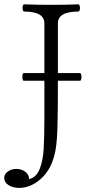

<svg xmlns="http://www.w3.org/2000/svg" viewBox="-62 -686 432 910"><path d="M-42 157.7Q-42 139.2 -25.1 127Q-8.3 114.7 15.1 114.7Q41 114.7 58.6 128.7Q76.2 142.6 75.7 163.1Q109.9 154.8 125.5 116.2Q141.1 77.6 144.8 22.9Q148.4 -31.7 148.4 -127.9V-303.2H50.3Q47.4 -303.2 45.7 -308.6Q43.9 -314 43.9 -321.8Q43.9 -329.1 45.7 -334.5Q47.4 -339.8 50.3 -339.8H148.4V-575.2Q148.4 -631.3 52.2 -631.3Q48.8 -631.3 46.9 -636.5Q44.9 -641.6 44.9 -648.9Q44.9 -655.8 46.9 -660.6Q48.8 -665.5 52.2 -665.5Q106 -663.1 181.2 -663.1Q255.9 -663.1 309.6 -665.5Q313 -665.5 314.9 -660.4Q316.9 -655.3 316.9 -647.9Q316.9 -641.1 314.9 -636.2Q313 -631.3 309.6 -631.3Q212.4 -631.3 212.4 -575.2V-339.8H317.4Q320.3 -339.8 322.3 -334.5Q324.2 -329.1 324.2 -321.8Q324.2 -314.5 322.3 -308.8Q320.3 -303.2 317.4 -303.2H212.4Q212.4 -155.3 210.4 -87.2Q208.5 -19 202.1 19.8Q195.8 58.6 181.2 92.8Q167.5 124 143.8 149.7Q120.1 175.3 90.3 189.9Q60.5 204.6 29.8 204.6Q-1 204.6 -21.5 191.4Q-42 178.2 -42 157.7Z"/></svg>

Font: JuniusX Light
Style: Regular
Weight: 300
Designer: Peter S. Baker
Foundry: Briery Creek Software
Version: Version 1.008